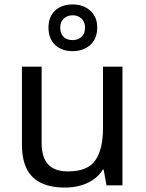

<svg xmlns="http://www.w3.org/2000/svg" viewBox="-20 -837 658 867"><path d="M533 -536V0H461L448 -71H444Q427 -43 400 -25Q373 -7 341 1.5Q309 10 274 10Q210 10 166.5 -10.5Q123 -31 101 -74Q79 -117 79 -185V-536H168V-191Q168 -127 197 -95Q226 -63 287 -63Q376 -63 410.5 -113Q445 -163 445 -257V-536ZM308 -606Q259 -606 229 -634Q199 -662 199 -712Q199 -762 229 -789.5Q259 -817 308 -817Q355 -817 387 -789.5Q419 -762 419 -713Q419 -662 387.5 -634Q356 -606 308 -606ZM308 -656Q333 -656 348.5 -671Q364 -686 364 -712Q364 -738 348 -753Q332 -768 308 -768Q284 -768 268 -753Q252 -738 252 -712Q252 -686 266.5 -671Q281 -656 308 -656Z"/></svg>

Font: Noto Sans Cherokee
Style: Regular
Weight: 400
Designer: Monotype Design Team
Foundry: Monotype Imaging Inc.
Version: Version 2.001